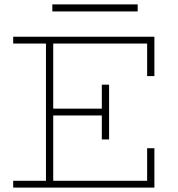

<svg xmlns="http://www.w3.org/2000/svg" viewBox="-20 -853 808 873"><path d="M40 0V-31H649V-179H682V0ZM189 -18V-669H222V-18ZM218 -328V-359H460V-328ZM443 -219V-468H476V-219ZM649 -507V-655H40V-686H682V-507ZM606 -833V-801H218V-833Z"/></svg>

Font: BioRhyme ExtraLight
Style: Regular
Weight: 250
Designer: Aoife Mooney
Foundry: Aoife Mooney Type
Version: Version 1.600;gftools[0.9.33]